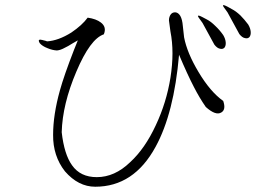

<svg xmlns="http://www.w3.org/2000/svg" viewBox="-20 -749 1040 743"><path d="M633.8 -669.9 639.6 -627Q655.3 -547.9 639.6 -448.2Q624 -351.6 583 -264.6Q541 -173.8 483.4 -121.1Q423.8 -63.5 354.5 -63.5Q291 -63.5 258.8 -109.4Q228.5 -151.4 218.8 -237.3Q221.7 -345.7 275.4 -471.7Q329.1 -598.6 381.8 -616.2Q393.6 -644.5 370.1 -662.1Q352.5 -675.8 319.3 -680.7Q297.9 -651.4 255.9 -623Q206.1 -591.8 162.1 -588.9L157.2 -590.8Q139.6 -595.7 134.8 -595.7Q126 -594.7 133.8 -582Q143.6 -570.3 164.1 -562.5Q182.6 -554.7 200.2 -553.7Q213.9 -554.7 231.4 -564.5Q242.2 -569.3 260.7 -581.1L281.2 -592.8L266.6 -556.6Q227.5 -456.1 211.9 -399.4Q185.5 -304.7 185.5 -227.5Q184.6 -145.5 231.4 -85.9Q283.2 -26.4 348.6 -26.4Q498 -26.4 582 -180.7Q653.3 -310.5 672.9 -537.1Q705.1 -460.9 730.5 -412.1Q752 -370.1 776.4 -335Q814.5 -300.8 835.9 -313.5Q855.5 -324.2 843.8 -358.4Q793.9 -393.6 748 -470.7Q704.1 -543.9 692.4 -604.5L687.5 -648.4Q685.5 -673.8 677.7 -687.5Q669.9 -700.2 659.2 -701.2Q648.4 -702.1 641.6 -694.3Q633.8 -684.6 633.8 -669.9ZM877 -713.9 861.3 -722.7Q842.8 -732.4 842.8 -727.5Q842.8 -724.6 855.5 -708L860.4 -701.2L906.2 -617.2Q917 -603.5 927.7 -601.6Q938.5 -598.6 945.3 -605.5Q951.2 -613.3 950.2 -626Q949.2 -639.6 940.4 -654.3Q925.8 -673.8 910.2 -689.5Q892.6 -706.1 877 -713.9ZM780.3 -673.8 763.7 -682.6Q745.1 -692.4 746.1 -686.5Q746.1 -683.6 758.8 -667L763.7 -660.2L809.6 -576.2Q820.3 -562.5 831.1 -560.5Q841.8 -557.6 848.6 -564.5Q854.5 -572.3 853.5 -585Q852.5 -598.6 843.8 -613.3Q830.1 -632.8 813.5 -648.4Q795.9 -666 780.3 -673.8Z"/></svg>

Font: BatangChe
Style: Regular
Weight: 400
Monospace: yes
Version: Version 2.21